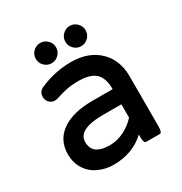

<svg xmlns="http://www.w3.org/2000/svg" viewBox="-162 -786 872 922"><g transform="rotate(-30 274.5 -325.0)"><path d="M381.3 -217.3H281.2Q233.9 -217.3 202.6 -209.5Q155.3 -197.3 144 -168.5Q140.1 -158.7 140.1 -146.5Q140.1 -115.7 157.2 -98.1Q181.2 -74.7 237.3 -74.7Q277.8 -74.7 316.4 -94.2Q354 -113.3 381.3 -143.6ZM38.6 -136.7Q38.6 -215.8 100.1 -258.8Q160.6 -301.3 269.5 -301.3H381.3V-302.7Q381.3 -362.8 352.3 -390.1Q323.2 -417.5 256.8 -417.5Q222.2 -417.5 194.3 -412.1Q166.5 -406.7 128.4 -394L114.7 -392.1H114.3Q97.2 -392.1 84.5 -404.8Q71.8 -417.5 71.8 -436.5Q71.8 -466.3 101.6 -478.5Q184.6 -514.2 272.5 -514.2Q371.1 -514.2 428.7 -456.5Q447.8 -438 460 -414.1Q482.9 -369.6 482.9 -315.4V-39.1Q482.9 -10.7 476.1 -4.4Q473.6 -1.5 469.7 -1.5H394.5Q390.6 -1.5 387.7 -4.4Q381.3 -10.7 381.3 -39.1V-49.8Q311.5 16.1 204.1 16.1Q161.1 16.1 122.6 -2Q83 -20 60.8 -55.7Q38.6 -91.3 38.6 -136.7ZM314.9 -571.8Q298.3 -588.4 298.3 -611.3Q298.3 -634.3 314.9 -650.9Q331.5 -667.5 354.5 -667.5Q377.4 -667.5 394 -650.9Q410.6 -634.3 410.6 -611.3Q410.6 -588.4 394 -571.8Q377.4 -555.2 354.5 -555.2Q331.5 -555.2 314.9 -571.8ZM150.9 -571.8Q134.3 -588.4 134.3 -611.3Q134.3 -634.3 150.9 -650.9Q167.5 -667.5 190.4 -667.5Q213.4 -667.5 230 -650.9Q246.6 -634.3 246.6 -611.3Q246.6 -588.4 230 -571.8Q213.4 -555.2 190.4 -555.2Q167.5 -555.2 150.9 -571.8Z"/></g></svg>

Font: YuPearl-Medium
Style: Medium
Weight: 500
Designer: Max Yao
Foundry: Max-Everyday
Version: Version 1.011; ttfautohint (v1.8.3)